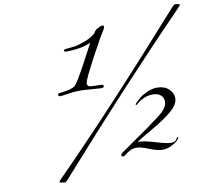

<svg xmlns="http://www.w3.org/2000/svg" viewBox="-105 -1065 1411 1288"><g transform="rotate(-10 600.5 -421.5)"><path d="M1035 -61Q1035 -55 1020 -40.5Q1005 -26 976 -12.5Q947 1 917 1Q884 1 829.5 -21Q775 -43 748 -43Q721 -43 701.5 -32.5Q682 -22 670 -11.5Q658 -1 649 -1Q638 -1 638 -10Q638 -20 655 -31Q676 -45 844 -163Q936 -228 960 -253Q989 -285 989 -314Q989 -343 969.5 -359.5Q950 -376 914 -376Q874 -376 833 -352Q825 -348 816.5 -341Q808 -334 802.5 -329.5Q797 -325 796 -325Q792 -325 792 -329Q792 -333 800 -341Q814 -355 832 -370Q850 -385 884.5 -400.5Q919 -416 952 -416Q1001 -416 1031 -389Q1061 -362 1061 -325Q1061 -284 1011.5 -241Q962 -198 871.5 -146Q781 -94 762 -80Q805 -80 878.5 -57.5Q952 -35 981 -35Q997 -35 1006.5 -39.5Q1016 -44 1019 -50Q1022 -56 1024.5 -60.5Q1027 -65 1031 -65Q1035 -65 1035 -61ZM397 -778Q436 -781 456.5 -784Q477 -787 520.5 -802Q564 -817 598 -844Q602 -848 606 -855Q610 -862 615 -867Q620 -872 628 -876Q651 -890 665 -890Q673 -890 673 -880Q673 -873 668 -863.5Q663 -854 652.5 -838Q642 -822 636 -811Q493 -555 493 -525Q493 -506 511 -503Q523 -501 552.5 -500.5Q582 -500 591 -499Q603 -498 603 -489Q603 -477 584 -477Q572 -477 518 -481.5Q464 -486 436 -486Q406 -486 358.5 -479Q311 -472 303 -472Q291 -472 291 -484Q291 -493 305 -494Q397 -503 416 -528Q428 -544 446 -574Q464 -604 478 -629.5Q492 -655 520 -708Q548 -761 564 -791Q502 -760 392 -760Q381 -760 381 -769Q381 -777 397 -778ZM214 74Q607 -322 1150 -933Q1162 -946 1171 -946Q1179 -946 1190 -943Q1201 -940 1201 -937Q1201 -935 1171 -903Q739 -458 253 90Q241 103 234 103Q226 103 212 100Q198 97 198 95Q198 90 214 74Z"/></g></svg>

Font: Miama Nueva
Style: Medium
Weight: 400
Italic angle: -28°
Version: Version 1.0